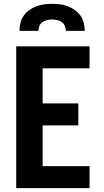

<svg xmlns="http://www.w3.org/2000/svg" viewBox="-20 -975 540 995"><path d="M64 0V-735H444V-621H201V-439H386V-325H201V-114H444V0ZM81 -815Q81 -836 86 -856.5Q91 -877 103 -894Q115 -911 132 -923Q149 -935 168.5 -942.5Q188 -950 208.5 -952.5Q229 -955 250 -955Q271 -955 291.5 -952.5Q312 -950 331.5 -942.5Q351 -935 368 -923Q385 -911 397 -894Q409 -877 414 -856.5Q419 -836 419 -815H321Q321 -828 316 -840.5Q311 -853 300 -860.5Q289 -868 276 -871Q263 -874 250 -874Q237 -874 224 -871Q211 -868 200 -860.5Q189 -853 184 -840.5Q179 -828 179 -815Z"/></svg>

Font: Iosevka SS04 Heavy
Style: Regular
Weight: 900
Monospace: yes
Designer: Belleve Invis
Foundry: Belleve Invis
Version: Version 19.0.0; ttfautohint (v1.8.4)